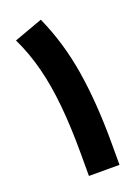

<svg xmlns="http://www.w3.org/2000/svg" viewBox="-131 -731 575 790"><g transform="rotate(-20 156.5 -336.0)"><path d="M251.5 0H117.7V-98.6Q117.7 -214.8 108.6 -308.3Q99.6 -401.9 79.6 -479.7Q59.6 -557.6 26.4 -626.5L151.4 -671.9Q206.5 -549.8 229 -410.2Q251.5 -270.5 251.5 -97.2Z"/></g></svg>

Font: Vazirmatn UI FD ExtraBold
Style: Regular
Weight: 800
Designer: Saber Rastikerdar
Foundry: Saber Rastikerdar
Version: Version 33.003